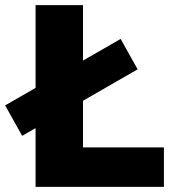

<svg xmlns="http://www.w3.org/2000/svg" viewBox="-74 -725 679 745"><path d="M64 0V-705H248V-153H562V0ZM12 -198 -54 -316 394 -574 460 -456Z"/></svg>

Font: Nunito Sans 12pt ExtraLight 12pt Black
Style: Regular
Weight: 900
Version: Version 3.101;gftools[0.9.27]